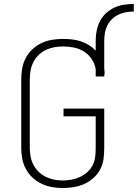

<svg xmlns="http://www.w3.org/2000/svg" viewBox="-20 -939 694 967"><path d="M295 8Q268 8 240.5 3Q213 -2 188.5 -14Q164 -26 143.5 -45Q123 -64 110 -88.5Q97 -113 92 -140Q87 -167 87 -195V-540Q87 -568 92 -595.5Q97 -623 110 -647.5Q123 -672 143.5 -691Q164 -710 189 -722Q214 -734 242 -738.5Q270 -743 297 -743Q320 -743 342.5 -740.5Q365 -738 386.5 -731Q408 -724 427.5 -712Q447 -700 462 -684V-735Q462 -760 467 -785Q472 -810 483.5 -832.5Q495 -855 514 -872.5Q533 -890 555.5 -900.5Q578 -911 603 -915Q628 -919 654 -919V-881Q634 -881 614.5 -877.5Q595 -874 577 -865.5Q559 -857 544.5 -843Q530 -829 521 -811.5Q512 -794 508.5 -774.5Q505 -755 505 -735V-593Q506 -587 506.5 -580Q507 -573 507 -566Q507 -566 507 -565Q507 -564 507 -564H505V-554H462V-590Q458 -617 442.5 -640.5Q427 -664 403.5 -679Q380 -694 352.5 -699.5Q325 -705 297 -705Q275 -705 253 -701Q231 -697 211 -687.5Q191 -678 174.5 -662Q158 -646 148 -626Q138 -606 134 -584Q130 -562 130 -540V-195Q130 -173 134 -151Q138 -129 148 -109.5Q158 -90 174 -74.5Q190 -59 209.5 -49Q229 -39 251 -34.5Q273 -30 295 -30Q318 -30 340 -34Q362 -38 382.5 -47.5Q403 -57 420 -72.5Q437 -88 447 -108Q457 -128 459.5 -150.5Q462 -173 462 -195V-353H300V-392H505V-195Q505 -167 501.5 -139Q498 -111 485 -86.5Q472 -62 451 -43Q430 -24 404.5 -12.5Q379 -1 351 3.5Q323 8 295 8Z"/></svg>

Font: Zed Sans Extralight Extended
Style: Regular
Weight: 200
Width: 7
Designer: Belleve Invis
Foundry: Belleve Invis
Version: Version 1.0.0; ttfautohint (v1.8.4)